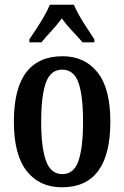

<svg xmlns="http://www.w3.org/2000/svg" viewBox="-20 -786 528 816"><path d="M243 10Q148 10 93.5 -59Q39 -128 39 -269Q39 -410 91.5 -478.5Q144 -547 246 -547Q340 -547 394.5 -478.5Q449 -410 449 -269Q449 10 243 10ZM245 -46Q294 -46 313.5 -102.5Q333 -159 333 -269Q333 -379 313.5 -434.5Q294 -490 244 -490Q195 -490 175 -434.5Q155 -379 155 -269Q155 -159 175.5 -102.5Q196 -46 245 -46ZM105 -619Q118 -638 135 -664Q152 -690 167.5 -717Q183 -744 192 -766H294Q303 -744 318.5 -717Q334 -690 351.5 -664Q369 -638 381 -619V-606H331Q312 -628 286.5 -655Q261 -682 243 -708Q224 -682 199 -655Q174 -628 156 -606H105Z"/></svg>

Font: Noto Serif Tamil ExtraCondensed SemiBold
Style: Italic
Weight: 600
Width: 2
Italic angle: -12°
Designer: Indian Type Foundry, Tom Grace, and the Monotype Design Team
Foundry: Monotype Imaging Inc.
Version: Version 2.003; ttfautohint (v1.8.4.7-5d5b)